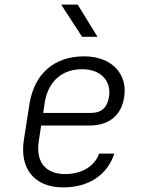

<svg xmlns="http://www.w3.org/2000/svg" viewBox="-20 -805 640 835"><path d="M337 -645H404L318 -785H246ZM255 10C366 10 447 -44 477 -137H411C392 -82 335 -48 264 -48C176 -48 134 -103 149 -194L159 -259H368C453 -259 508 -302 520 -383C536 -482 467 -560 346 -560C215 -560 129 -484 108 -352L84 -198C64 -72 129 10 255 10ZM168 -314 174 -356C188 -449 248 -504 337 -504C421 -504 465 -451 454 -383C446 -336 420 -314 377 -314Z"/></svg>

Font: JetBrains Mono ExtraLight
Style: Italic
Weight: 240
Italic angle: -9°
Monospace: yes
Designer: Philipp Nurullin, Konstantin Bulenkov
Foundry: JetBrains
Version: Version 2.305